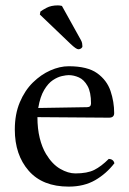

<svg xmlns="http://www.w3.org/2000/svg" viewBox="-20 -693 478 713"><path d="M210 -671 280 -545Q284 -538 285 -532Q286 -526 286 -521Q286 -517 281.5 -513.5Q277 -510 271 -510Q263 -510 242 -530L128 -639L130 -650Q136 -655 153 -664Q170 -673 195 -673Q202 -673 210 -671ZM235 0Q138 0 86.5 -59Q35 -118 35 -212Q35 -269 53.5 -313Q72 -357 102 -386.5Q132 -416 167 -431.5Q202 -447 235 -447Q305 -447 341 -421Q377 -395 390.5 -355Q404 -315 404 -273Q404 -256 385 -256L119 -258Q119 -215 127.5 -180.5Q136 -146 151 -121Q174 -83 203.5 -66Q233 -49 260 -49Q304 -49 330 -62Q356 -75 384 -103Q401 -102 405 -87Q375 -48 333.5 -24Q292 0 235 0ZM122 -292 303 -295Q318 -295 318 -309Q318 -351 305 -374Q292 -397 273 -405.5Q254 -414 235 -414Q226 -414 210 -410.5Q194 -407 176.5 -395.5Q159 -384 144 -359Q129 -334 122 -292Z"/></svg>

Font: Pochaevsk
Style: Regular
Weight: 400
Version: Version 1.210; ttfautohint (v1.8.4.7-5d5b)